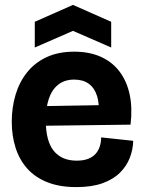

<svg xmlns="http://www.w3.org/2000/svg" viewBox="-20 -750 587 784"><path d="M292 14Q223 14 173 -6Q123 -26 91 -62Q59 -98 43.5 -147Q28 -196 28 -253Q28 -311 43.5 -363Q59 -415 90.5 -454.5Q122 -494 170 -516.5Q218 -539 283 -539Q346 -539 393 -517.5Q440 -496 469.5 -456Q499 -416 510 -361.5Q521 -307 513 -241L119 -236V-316L411 -321L382 -276Q387 -324 376.5 -357.5Q366 -391 342.5 -408Q319 -425 283 -425Q244 -425 218 -404.5Q192 -384 179.5 -347Q167 -310 167 -258Q167 -174 199.5 -134Q232 -94 293 -94Q321 -94 340 -101.5Q359 -109 370.5 -122Q382 -135 387.5 -152.5Q393 -170 393 -189L524 -175Q523 -139 510 -105.5Q497 -72 470 -45Q443 -18 399 -2Q355 14 292 14ZM122 -556V-661L278 -730L434 -661V-556L278 -624Z"/></svg>

Font: Bricolage Grotesque 72pt
Style: Bold
Weight: 700
Designer: Mathieu Triay
Foundry: Atelier Triay
Version: Version 1.001;gftools[0.9.33.dev8+g029e19f]